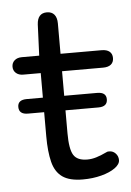

<svg xmlns="http://www.w3.org/2000/svg" viewBox="-44 -547 404 592"><g transform="rotate(-5 158.0 -251.5)"><path d="M88 -328V-132Q88 -85 96 -53Q104 -21 126 -5.5Q148 10 189 10Q220 10 246.5 3Q273 -4 289 -15.5Q305 -27 305 -40Q305 -52 297 -60.5Q289 -69 278 -69Q276 -69 274 -69Q272 -69 270 -68Q251 -59 236.5 -54.5Q222 -50 208 -50Q177 -50 165.5 -68.5Q154 -87 154 -136V-328H281Q297 -328 305.5 -335Q314 -342 314 -355Q314 -368 305.5 -375Q297 -382 281 -382H154V-476Q154 -494 146 -503.5Q138 -513 123 -513Q94 -513 92 -478L88 -382H34Q20 -382 11.5 -374.5Q3 -367 3 -355Q3 -343 11.5 -335.5Q20 -328 34 -328ZM38 -252Q10 -252 10 -230Q10 -207 38 -207H256Q284 -207 284 -230Q284 -252 256 -252Z"/></g></svg>

Font: Beiruti
Style: Regular
Weight: 400
Version: Version 1.00